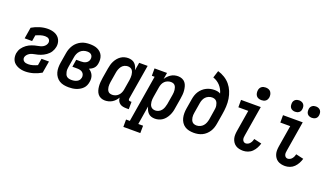

<svg xmlns="http://www.w3.org/2000/svg" viewBox="-84 -1340 3669 2150"><g transform="rotate(20 1750.0 -265.0)"><path d="M196 8Q173 8 151.5 4Q130 0 110 -8.5Q90 -17 73 -30.5Q56 -44 46 -63Q36 -82 33 -104Q30 -126 33 -149Q36 -165 42 -181Q48 -197 57.5 -211Q67 -225 79.5 -237.5Q92 -250 106 -260.5Q120 -271 135 -278.5Q150 -286 166 -292Q182 -298 198 -302Q214 -306 230 -309Q246 -312 262.5 -316.5Q279 -321 294 -330Q309 -339 319.5 -353Q330 -367 333 -383Q335 -396 331 -407.5Q327 -419 318.5 -426.5Q310 -434 298 -437Q286 -440 273 -440Q247 -440 219.5 -431.5Q192 -423 166 -411L154 -339H65L87 -473Q131 -499 179.5 -513.5Q228 -528 275 -528Q298 -528 320 -524Q342 -520 361 -511.5Q380 -503 395.5 -489Q411 -475 420.5 -456Q430 -437 433 -415.5Q436 -394 432 -371Q429 -355 423 -339.5Q417 -324 408 -309.5Q399 -295 386.5 -282.5Q374 -270 360 -260Q346 -250 330.5 -242Q315 -234 299.5 -228Q284 -222 268 -218Q252 -214 235.5 -211Q219 -208 203 -203.5Q187 -199 172.5 -190Q158 -181 146.5 -167Q135 -153 132 -137Q130 -124 135 -112Q140 -100 150.5 -92.5Q161 -85 173.5 -82.5Q186 -80 200 -80Q227 -80 254.5 -88Q282 -96 308 -108L321 -188H410L386 -47Q342 -21 293 -6.5Q244 8 196 8Z M714 8Q684 8 655.5 2.5Q627 -3 603.5 -17.5Q580 -32 563.5 -55Q547 -78 539.5 -105Q532 -132 532 -162Q532 -192 537 -221L557 -341Q561 -367 570 -391.5Q579 -416 593.5 -438.5Q608 -461 629 -479Q650 -497 674.5 -508.5Q699 -520 724.5 -524Q750 -528 775 -528Q799 -528 822.5 -524.5Q846 -521 866.5 -511.5Q887 -502 903.5 -486.5Q920 -471 929 -450.5Q938 -430 940 -406.5Q942 -383 938 -359Q936 -344 930 -328.5Q924 -313 913 -301Q902 -289 887.5 -280Q873 -271 858 -265Q874 -256 887.5 -241.5Q901 -227 909 -209Q917 -191 918.5 -170.5Q920 -150 916 -129Q913 -108 904 -87Q895 -66 878.5 -49.5Q862 -33 841.5 -21.5Q821 -10 800 -3.5Q779 3 757 5.5Q735 8 714 8ZM716 -80Q726 -80 736.5 -81Q747 -82 757.5 -85Q768 -88 778.5 -93Q789 -98 797.5 -106Q806 -114 811 -124Q816 -134 818 -145Q821 -163 815 -179.5Q809 -196 796 -206Q783 -216 766 -219.5Q749 -223 731 -223H676L690 -311H745Q760 -311 775 -313.5Q790 -316 804 -323.5Q818 -331 827.5 -344Q837 -357 839 -372Q842 -386 838.5 -400Q835 -414 825.5 -423.5Q816 -433 803 -436.5Q790 -440 775 -440Q753 -440 731 -432Q709 -424 693 -407.5Q677 -391 668 -370Q659 -349 656 -327L636 -207Q633 -192 632.5 -176.5Q632 -161 635 -146.5Q638 -132 643.5 -118.5Q649 -105 660 -96Q671 -87 686 -83.5Q701 -80 716 -80Z M1146 8Q1121 8 1098.5 -1.5Q1076 -11 1061.5 -29.5Q1047 -48 1040 -71.5Q1033 -95 1031 -120Q1029 -145 1031 -170.5Q1033 -196 1037 -221L1057 -341Q1061 -364 1067 -386Q1073 -408 1083.5 -429Q1094 -450 1109.5 -469Q1125 -488 1144.5 -501.5Q1164 -515 1186.5 -521.5Q1209 -528 1231 -528Q1254 -528 1275 -521.5Q1296 -515 1311 -500Q1326 -485 1335 -465.5Q1344 -446 1348 -425L1364 -520H1465L1396 -105Q1395 -100 1396 -95Q1397 -90 1399.5 -86.5Q1402 -83 1407 -81.5Q1412 -80 1417 -80H1433L1432 8H1402Q1381 8 1361 4Q1341 0 1325.5 -11.5Q1310 -23 1301 -41Q1292 -59 1292 -80Q1281 -60 1265 -43Q1249 -26 1230 -14.5Q1211 -3 1189 2.5Q1167 8 1146 8ZM1202 -80Q1221 -80 1240 -87.5Q1259 -95 1273.5 -109.5Q1288 -124 1296.5 -143Q1305 -162 1308 -181L1328 -301Q1330 -317 1331 -332.5Q1332 -348 1330.5 -363Q1329 -378 1324.5 -392.5Q1320 -407 1311.5 -418Q1303 -429 1289 -434.5Q1275 -440 1259 -440Q1239 -440 1219 -430.5Q1199 -421 1186.5 -404Q1174 -387 1166.5 -367Q1159 -347 1156 -327L1136 -207Q1134 -193 1133 -178.5Q1132 -164 1133.5 -150Q1135 -136 1139.5 -123Q1144 -110 1152 -99.5Q1160 -89 1173.5 -84.5Q1187 -80 1202 -80Z M1443 215V127H1488L1580 -432H1547V-520H1696L1683 -444Q1695 -463 1711 -479Q1727 -495 1745.5 -506.5Q1764 -518 1785 -523Q1806 -528 1827 -528Q1852 -528 1875 -518.5Q1898 -509 1912.5 -490.5Q1927 -472 1933.5 -448.5Q1940 -425 1942.5 -400Q1945 -375 1942.5 -349.5Q1940 -324 1936 -299L1916 -179Q1913 -156 1906.5 -134Q1900 -112 1889.5 -91Q1879 -70 1864 -51Q1849 -32 1829.5 -18.5Q1810 -5 1787 1.5Q1764 8 1742 8Q1719 8 1698.5 1.5Q1678 -5 1663 -20Q1648 -35 1639 -54.5Q1630 -74 1625 -95L1589 127H1646L1645 215ZM1715 -80Q1735 -80 1754.5 -89.5Q1774 -99 1787 -116Q1800 -133 1807 -153Q1814 -173 1818 -193L1838 -313Q1840 -327 1841 -341.5Q1842 -356 1840 -370Q1838 -384 1834 -397Q1830 -410 1821.5 -420.5Q1813 -431 1800 -435.5Q1787 -440 1772 -440Q1753 -440 1733.5 -432.5Q1714 -425 1699.5 -410.5Q1685 -396 1677 -377Q1669 -358 1666 -339L1646 -219Q1643 -203 1642 -187.5Q1641 -172 1642.5 -157Q1644 -142 1648.5 -127.5Q1653 -113 1662 -102Q1671 -91 1685 -85.5Q1699 -80 1715 -80Z M2205 8Q2176 8 2148 2Q2120 -4 2097.5 -19Q2075 -34 2060 -57Q2045 -80 2038.5 -107Q2032 -134 2032 -163Q2032 -192 2037 -221L2057 -341Q2061 -365 2069 -388.5Q2077 -412 2091 -433.5Q2105 -455 2124.5 -472.5Q2144 -490 2167 -501.5Q2190 -513 2214 -518Q2238 -523 2262 -523Q2281 -523 2299.5 -519.5Q2318 -516 2333 -506Q2327 -531 2314.5 -554Q2302 -577 2285 -595.5Q2268 -614 2246.5 -628Q2225 -642 2200 -650L2227 -735Q2270 -723 2308 -699.5Q2346 -676 2373.5 -643Q2401 -610 2418 -569Q2435 -528 2442 -483.5Q2449 -439 2446.5 -392Q2444 -345 2436 -299L2416 -179Q2412 -154 2404 -129.5Q2396 -105 2382 -83Q2368 -61 2348 -42.5Q2328 -24 2304 -12.5Q2280 -1 2255 3.5Q2230 8 2205 8ZM2206 -80Q2227 -80 2248 -89Q2269 -98 2283.5 -114.5Q2298 -131 2306 -151.5Q2314 -172 2318 -193L2336 -306Q2339 -321 2340 -336Q2341 -351 2338.5 -365Q2336 -379 2331 -392.5Q2326 -406 2316.5 -416Q2307 -426 2293.5 -430.5Q2280 -435 2265 -435Q2245 -435 2224.5 -426.5Q2204 -418 2189.5 -402.5Q2175 -387 2167 -367Q2159 -347 2156 -327L2136 -207Q2133 -192 2132.5 -177.5Q2132 -163 2134 -149Q2136 -135 2141 -122Q2146 -109 2155 -99Q2164 -89 2178 -84.5Q2192 -80 2206 -80Z M2792 8Q2768 8 2745.5 3Q2723 -2 2704.5 -14Q2686 -26 2673.5 -44.5Q2661 -63 2655 -84.5Q2649 -106 2649.5 -129.5Q2650 -153 2654 -177L2696 -432H2578V-520H2813L2754 -163Q2751 -149 2750.5 -135Q2750 -121 2754 -109Q2758 -97 2768 -88.5Q2778 -80 2792 -80Q2806 -80 2819.5 -87Q2833 -94 2842.5 -106Q2852 -118 2858 -131.5Q2864 -145 2867 -159L2958 -138Q2950 -110 2935.5 -83Q2921 -56 2899.5 -34.5Q2878 -13 2849 -2.5Q2820 8 2792 8ZM2791 -595Q2773 -595 2756.5 -601.5Q2740 -608 2730.5 -621.5Q2721 -635 2718 -652.5Q2715 -670 2718 -688Q2720 -701 2726.5 -712.5Q2733 -724 2743.5 -731.5Q2754 -739 2766.5 -742Q2779 -745 2792 -745Q2810 -745 2826.5 -738.5Q2843 -732 2852.5 -718.5Q2862 -705 2865.5 -687.5Q2869 -670 2866 -652Q2863 -639 2857 -627.5Q2851 -616 2840 -608.5Q2829 -601 2816.5 -598Q2804 -595 2791 -595Z M3292 8Q3268 8 3245.5 3Q3223 -2 3204.5 -14Q3186 -26 3173.5 -44.5Q3161 -63 3155 -84.5Q3149 -106 3149.5 -129.5Q3150 -153 3154 -177L3196 -432H3078V-520H3313L3254 -163Q3251 -149 3250.5 -135Q3250 -121 3254 -109Q3258 -97 3268 -88.5Q3278 -80 3292 -80Q3306 -80 3319.5 -87Q3333 -94 3342.5 -106Q3352 -118 3358 -131.5Q3364 -145 3367 -159L3458 -138Q3450 -110 3435.5 -83Q3421 -56 3399.5 -34.5Q3378 -13 3349 -2.5Q3320 8 3292 8ZM3391 -602Q3375 -602 3360 -608Q3345 -614 3336 -626Q3327 -638 3325 -654Q3323 -670 3325 -686Q3327 -698 3333 -708Q3339 -718 3348.5 -725Q3358 -732 3369.5 -735Q3381 -738 3392 -738Q3408 -738 3423 -732Q3438 -726 3447 -714Q3456 -702 3458.5 -686Q3461 -670 3458 -654Q3456 -642 3450.5 -632Q3445 -622 3435 -615Q3425 -608 3413.5 -605Q3402 -602 3391 -602ZM3191 -602Q3175 -602 3160 -608Q3145 -614 3136 -626Q3127 -638 3125 -654Q3123 -670 3125 -686Q3127 -698 3133 -708Q3139 -718 3148.5 -725Q3158 -732 3169.5 -735Q3181 -738 3192 -738Q3208 -738 3223 -732Q3238 -726 3247 -714Q3256 -702 3258.5 -686Q3261 -670 3258 -654Q3256 -642 3250.5 -632Q3245 -622 3235 -615Q3225 -608 3213.5 -605Q3202 -602 3191 -602Z"/></g></svg>

Font: Iosevka Curly Slab Semibold
Style: Italic
Weight: 600
Italic angle: -9°
Monospace: yes
Designer: Belleve Invis
Foundry: Belleve Invis
Version: Version 22.1.2; ttfautohint (v1.8.4)